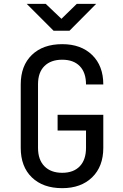

<svg xmlns="http://www.w3.org/2000/svg" viewBox="-20 -970 640 1000"><path d="M304 10Q204 10 146 -46Q88 -102 88 -200V-530Q88 -628 146 -684Q204 -740 304 -740Q402 -740 460 -683.5Q518 -627 518 -530H428Q428 -592 395.5 -625.5Q363 -659 304 -659Q245 -659 211.5 -626Q178 -593 178 -531V-200Q178 -138 211.5 -104Q245 -70 304 -70Q363 -70 395.5 -104Q428 -138 428 -200V-290H280V-372H518V-200Q518 -103 460 -46.5Q402 10 304 10ZM259 -810 119 -950H218L300 -872L380 -950H481L342 -810Z"/></svg>

Font: NKDuy Mono
Style: Regular
Weight: 400
Monospace: yes
Designer: NKDuy
Foundry: NKDuy
Version: Version 2.251; ttfautohint (v1.8.4.7-5d5b)